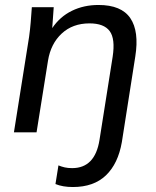

<svg xmlns="http://www.w3.org/2000/svg" viewBox="-20 -532 629 772"><path d="M36 0 97 -384Q101 -413 103.5 -443Q106 -473 108 -503H196L190 -419Q221 -465 269 -488.5Q317 -512 376 -512Q468 -512 504 -459Q540 -406 524 -305L470 39Q455 126 406 173Q357 220 273 220Q232 220 203 208L215 133Q227 138 240 141Q253 144 270 144Q362 144 380 31L433 -304Q444 -376 421 -407Q398 -438 340 -438Q272 -438 228 -397Q184 -356 173 -288L127 0Z"/></svg>

Font: Mulish Medium
Style: Italic
Weight: 500
Italic angle: -9°
Designer: Vernon Adams
Foundry: Vernon Adams
Version: Version 3.603; ttfautohint (v1.8.3)